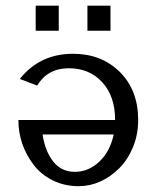

<svg xmlns="http://www.w3.org/2000/svg" viewBox="-20 -637 542 667"><path d="M43.9 0ZM363.8 -530.3ZM283.7 -617.2H363.8V-530.3H283.7ZM104 -617.2H184.1V-530.3H104ZM48.8 -362.8Q118.2 -450.2 233.9 -450.2Q332.5 -450.2 396.2 -387Q460 -323.7 460 -220.2Q460 -169.4 441.9 -125.5Q423.8 -82 394.5 -52.7Q331.5 9.3 253.9 9.8Q203.6 9.8 162.6 -10.7Q122.1 -31.2 96.7 -64.5Q43.9 -134.3 43.9 -220.2H379.9Q379.9 -302.2 335.4 -351.1Q291 -399.9 218.5 -399.9Q146 -399.9 108.9 -339.8ZM375 -169.9H127.9Q136.7 -111.3 165 -75.7Q193.4 -40 240.2 -40Q287.1 -40 324.7 -75.2Q362.3 -110.4 375 -169.9Z"/></svg>

Font: Pfennig
Style: Medium
Weight: 500
Version: Version 20120410 ; ttfautohint (v0.8)